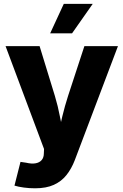

<svg xmlns="http://www.w3.org/2000/svg" viewBox="-20 -784 650 1011"><path d="M56.2 193.4 87.9 68.4 117.7 72.8Q146.5 79.6 167.2 75.9Q188 72.3 199.5 58.8Q210.9 45.4 210.9 23.4L211.9 0.5L9.3 -541H188.5L269 -278.8Q285.2 -225.1 295.4 -170.9Q305.7 -116.7 318.8 -55.7H281.7Q294.9 -116.7 308.1 -171.1Q321.3 -225.6 338.4 -278.8L424.3 -541H601.1L373.5 60.1Q356.4 104.5 330.1 137.7Q303.7 170.9 263.7 189.2Q223.6 207.5 165 207.5Q134.3 207.5 105.5 203.6Q76.7 199.7 56.2 193.4ZM244.1 -608.4 315.9 -763.7H468.3L359.4 -608.4Z"/></svg>

Font: Inter 17pt ExtraBold
Style: Regular
Weight: 800
Version: Version 4.001;git-66647c0bb